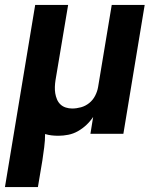

<svg xmlns="http://www.w3.org/2000/svg" viewBox="-33 -540 653 775"><path d="M-13 215 109 -520H242L191 -216Q189 -203 188.5 -189.5Q188 -176 190 -163.5Q192 -151 197 -139Q202 -127 211 -118.5Q220 -110 232.5 -106Q245 -102 258 -102Q276 -102 294 -107Q312 -112 327 -124Q342 -136 351 -153.5Q360 -171 363 -189L418 -520H551L465 0H332L343 -68Q331 -50 315.5 -35.5Q300 -21 281.5 -10.5Q263 0 242.5 4Q222 8 203 8Q189 8 175.5 6.5Q162 5 149 1Q149 27 145.5 54Q142 81 138 108L120 215Z"/></svg>

Font: Iosevka Aile Extrabold
Style: Italic
Weight: 800
Italic angle: -9°
Designer: Belleve Invis
Foundry: Belleve Invis
Version: Version 31.1.0; ttfautohint (v1.8.4)